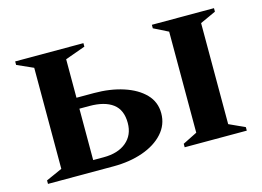

<svg xmlns="http://www.w3.org/2000/svg" viewBox="-80 -704 1158 848"><g transform="rotate(-15 499.0 -280.0)"><path d="M344 0H44V-16L118 -49V-511L44 -544V-560H356V-544L264 -511V-335H344Q418 -335 478 -315.5Q538 -296 573 -260Q608 -224 608 -172Q608 -120 573 -81Q538 -42 478 -21Q418 0 344 0ZM310 -285H264V-50H312Q378 -50 416 -82Q454 -114 454 -169Q454 -229 416.5 -257Q379 -285 310 -285ZM669 0V-16L735 -49V-511L669 -544V-560H953V-544L881 -511V-49L953 -16V0Z"/></g></svg>

Font: Spectral SC
Style: Bold
Weight: 700
Designer: Jean-Baptiste Levee
Foundry: Production Type
Version: Version 2.001